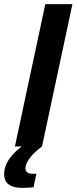

<svg xmlns="http://www.w3.org/2000/svg" viewBox="-54 -708 370 928"><path d="M18 0 165 -688H296L149 0ZM56 200Q22 200 2 191.5Q-18 183 -26 168Q-34 153 -34 134Q-34 95 -7.5 58Q19 21 65 -10L149 0Q133 11 114 29Q95 47 82 67.5Q69 88 69 106Q69 118 77.5 125Q86 132 108 132Q110 132 112.5 132Q115 132 122 131L108 197Q96 198 82 199Q68 200 56 200Z"/></svg>

Font: Saira SemiCondensed SemiBold
Style: Italic
Weight: 600
Width: 4
Italic angle: -12°
Designer: Hector Gatti with collaboration of the Omnibus-Type team
Foundry: Omnibus-Type
Version: Version 1.101